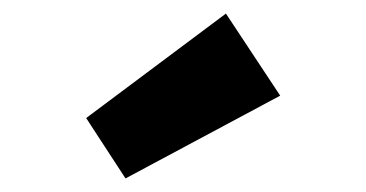

<svg xmlns="http://www.w3.org/2000/svg" viewBox="-20 -829 540 283"><path d="M165 -566 107 -655 313 -809 393 -688Z"/></svg>

Font: Lexend Deca Black
Style: Regular
Weight: 900
Designer: Bonnie Shaver-Troup, Thomas Jockin
Foundry: Lexend
Version: Version 1.007